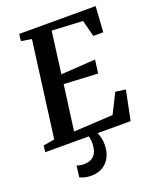

<svg xmlns="http://www.w3.org/2000/svg" viewBox="-179 -848 985 1188"><g transform="rotate(-20 314.0 -254.0)"><path d="M-5 0 0 -42.5 74 -55 157 -686 88.5 -697.5 94 -743H597L586 -574.5H520.5L492.5 -683L289.5 -693.5L253.5 -419L480.5 -433.5L469 -345.5L246 -357L206.5 -59.5L465 -73.5L530 -203.5L596.5 -194L557 0ZM305.5 -15 332 -13Q341.5 1 349 26.2Q356.5 51.5 356.5 81.5Q356.5 126 339.5 160.5Q322.5 195 290.5 214.8Q258.5 234.5 212.5 234.5Q193 234.5 172.2 229.8Q151.5 225 139.5 217.5L149 143Q155 146.5 168.2 149.2Q181.5 152 195.5 152Q238 152 262.2 127Q286.5 102 287.5 53Q288.5 28.5 284.5 13.2Q280.5 -2 277 -13Z"/></g></svg>

Font: Merriweather 28pt SemiBold
Style: Italic
Weight: 600
Italic angle: -7.8°
Version: Version 2.101